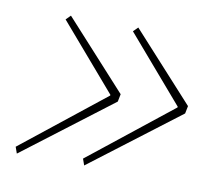

<svg xmlns="http://www.w3.org/2000/svg" viewBox="-52 -543 568 497"><g transform="rotate(10 231.5 -294.0)"><path d="M21 -106 15 -123 233 -296V-298L85 -470L97 -482L259 -304L255 -284ZM198 -106 192 -123 410 -296V-298L262 -470L274 -482L436 -304L432 -284Z"/></g></svg>

Font: IBM Plex Sans Thin
Style: Italic
Weight: 250
Italic angle: -11.31°
Designer: Mike Abbink, Paul van der Laan, Pieter van Rosmalen
Foundry: Bold Monday
Version: Version 3.201